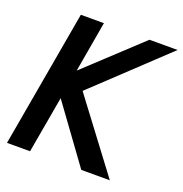

<svg xmlns="http://www.w3.org/2000/svg" viewBox="-126 -812 880 923"><g transform="rotate(20 313.5 -350.0)"><path d="M132 -700H250L205 -441L483 -700H627L265 -359L535 0H389L178 -290L127 0H9Z"/></g></svg>

Font: Niramit SemiBold
Style: Italic
Weight: 600
Italic angle: -10°
Designer: Katatrad Aksorn Co.,Ltd.
Foundry: Cadson Demak Co.,Ltd.
Version: Version 1.001; ttfautohint (v1.6)